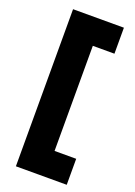

<svg xmlns="http://www.w3.org/2000/svg" viewBox="-156 -794 669 951"><g transform="rotate(20 178.0 -318.0)"><path d="M57 96V-732H325V-595H211V-41H325V96Z"/></g></svg>

Font: Outfit Black
Style: Regular
Weight: 900
Designer: Rodrigo Fuenzalida
Foundry: fragTYPE
Version: Version 1.100; ttfautohint (v1.8.4.7-5d5b)